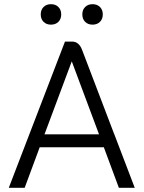

<svg xmlns="http://www.w3.org/2000/svg" viewBox="-20 -899 687 919"><path d="M477 -194H170L98 0H22L291 -700H325Q358 -700 373 -660L527 -256H528V-254L625 0H549ZM193 -256H454L324 -604H323ZM175 -830Q175 -852 188.5 -865.5Q202 -879 224 -879Q246 -879 259.5 -865.5Q273 -852 273 -830Q273 -808 259.5 -794.5Q246 -781 224 -781Q202 -781 188.5 -794.5Q175 -808 175 -830ZM374 -830Q374 -852 387.5 -865.5Q401 -879 423 -879Q445 -879 458.5 -865.5Q472 -852 472 -830Q472 -808 458.5 -794.5Q445 -781 423 -781Q401 -781 387.5 -794.5Q374 -808 374 -830Z"/></svg>

Font: Bai Jamjuree
Style: Regular
Weight: 400
Designer: Katatrad Aksorn Co.,Ltd.
Foundry: Cadson Demak Co.,Ltd.
Version: Version 1.000; ttfautohint (v1.6)